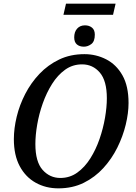

<svg xmlns="http://www.w3.org/2000/svg" viewBox="-20 -1022 745 1053"><path d="M328 -941 342 -1002H614L600 -941ZM440 -766Q416 -766 401.5 -778.5Q387 -791 387 -817Q387 -847 403 -865Q419 -883 446 -883Q469 -883 484.5 -870.5Q500 -858 500 -832Q500 -795 481 -780.5Q462 -766 440 -766ZM300 11Q231 11 175.5 -20Q120 -51 88 -111Q56 -171 56 -259Q56 -317 71.5 -381.5Q87 -446 118.5 -507Q150 -568 196.5 -617Q243 -666 304.5 -695.5Q366 -725 443 -725Q507 -725 562.5 -696.5Q618 -668 651.5 -609Q685 -550 685 -457Q685 -402 669.5 -338Q654 -274 623.5 -212.5Q593 -151 547 -100.5Q501 -50 439.5 -19.5Q378 11 300 11ZM311 -46Q363 -46 404 -75.5Q445 -105 475.5 -153.5Q506 -202 526 -260Q546 -318 556 -376.5Q566 -435 566 -483Q566 -579 527.5 -624Q489 -669 430 -669Q378 -669 337 -639.5Q296 -610 265.5 -561.5Q235 -513 214.5 -455Q194 -397 184 -338.5Q174 -280 174 -232Q174 -135 213.5 -90.5Q253 -46 311 -46Z"/></svg>

Font: Noto Serif SemiCondensed Medium
Style: Italic
Weight: 500
Width: 4
Italic angle: -12°
Designer: Monotype Design Team
Foundry: Monotype Imaging Inc.
Version: Version 2.013